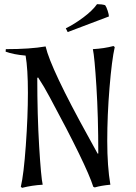

<svg xmlns="http://www.w3.org/2000/svg" viewBox="-20 -887 652 922"><path d="M510 0Q466 4 435 13L428 10Q395 -94 219 -420Q192 -471 163 -515L159 -513Q159 -334 168 -185Q177 -36 185 0Q133 3 86 15L80 10Q94 -49 104 -188.5Q114 -328 114 -442Q114 -556 103 -620Q45 -625 7 -639L8 -651Q125 -651 199 -664Q224 -556 405 -229L449 -149L452 -150Q452 -328 443 -471Q434 -614 426 -651Q480 -654 525 -666L531 -661Q517 -600 506 -466.5Q495 -333 495 -210.5Q495 -88 510 0ZM503 -808 305 -733 296 -751Q337 -771 380.5 -803.5Q424 -836 446 -867Q470 -867 485 -862Q491 -854 497 -835.5Q503 -817 503 -808Z"/></svg>

Font: Almendra
Style: Italic
Weight: 400
Italic angle: -12°
Designer: Ana Sanfelippo
Foundry: Ana Sanfelippo
Version: Version 1.004